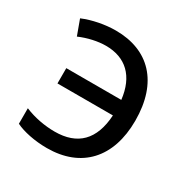

<svg xmlns="http://www.w3.org/2000/svg" viewBox="-133 -660 760 783"><g transform="rotate(30 247.0 -268.0)"><path d="M189 10C350 10 446 -92 446 -267C446 -448 349 -546 194 -546C144 -546 87 -535 42 -516L68 -445C107 -462 152 -472 190 -472C283 -472 342 -417 354 -312H95V-240H356C349 -122 290 -64 183 -64C137 -64 86 -73 41 -92V-19C75 -2 131 10 189 10Z"/></g></svg>

Font: Noto Sans Math
Style: Regular
Weight: 400
Designer: Monotype Design Team, Delve Withrington, Jeff Kellem
Foundry: Monotype Imaging Inc., Delve Fonts LLC
Version: Version 3.000